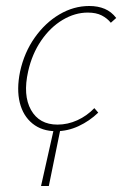

<svg xmlns="http://www.w3.org/2000/svg" viewBox="-20 -433 408 641"><path d="M117 188 161 -8H183L143 188ZM167 5Q120 5 88.5 -20.5Q57 -46 46 -90.5Q35 -135 47 -194Q61 -258 96 -307.5Q131 -357 178.5 -385Q226 -413 278 -413Q307 -413 329.5 -403.5Q352 -394 368 -373L350 -357Q338 -372 319.5 -381.5Q301 -391 273 -391Q230 -391 189 -366.5Q148 -342 117.5 -297.5Q87 -253 74 -195Q56 -115 83.5 -66Q111 -17 172 -17Q206 -17 238 -31.5Q270 -46 295 -72L308 -57Q279 -29 242.5 -12Q206 5 167 5Z"/></svg>

Font: Ysabeau Infant Thin
Style: Italic
Weight: 250
Italic angle: -12°
Designer: Christian Thalmann (Catharsis Fonts)
Version: Version 2.001;gftools[0.9.30]; featfreeze: ss01,ss02,lnum